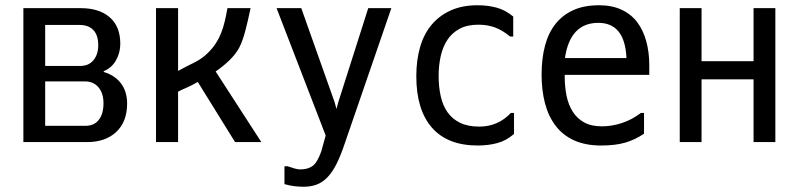

<svg xmlns="http://www.w3.org/2000/svg" viewBox="-20 -557 3040 731"><path d="M464 -163Q464 -94 423 -55Q382 -16 311 -16H69V-526H287Q358 -526 398 -491Q438 -456 438 -390Q438 -357 422 -328Q406 -299 375 -286V-283Q418 -270 441 -239Q464 -208 464 -163ZM286 -306Q318 -306 336 -328Q354 -350 354 -385Q354 -423 335.5 -442.5Q317 -462 283 -462H152V-306ZM374 -164Q374 -202 355 -224.5Q336 -247 304 -247H152V-78H306Q338 -78 356 -100.5Q374 -123 374 -164Z M875 -16 733 -245Q709 -231 690 -223Q671 -215 658 -208V-16H574V-526H658V-287Q687 -303 718 -318Q749 -333 772 -356Q790 -374 802 -392.5Q814 -411 822 -431.5Q830 -452 835.5 -475Q841 -498 846 -526H934Q924 -478 914 -439.5Q904 -401 890 -374Q876 -349 852.5 -326.5Q829 -304 801 -285L975 -16Z M1063 144V76H1075Q1089 81 1101.5 84.5Q1114 88 1123 88Q1152 88 1170 75Q1188 62 1203 20L1220 -41L1033 -526H1127L1254 -168L1261 -142L1268 -168L1382 -526H1470L1293 -12Q1278 33 1262.5 64.5Q1247 96 1228.5 116Q1210 136 1187.5 145Q1165 154 1136 154Q1119 154 1101.5 152Q1084 150 1063 144Z M1937 -127V-47Q1907 -21 1872.5 -12Q1838 -3 1799 -3Q1684 -3 1624.5 -71Q1565 -139 1565 -267Q1565 -328 1579.5 -378Q1594 -428 1623.5 -463Q1653 -498 1696.5 -517.5Q1740 -537 1798 -537Q1837 -537 1870.5 -528Q1904 -519 1934 -494V-418H1922Q1893 -442 1864.5 -452.5Q1836 -463 1801 -463Q1759 -463 1730 -447.5Q1701 -432 1683.5 -405.5Q1666 -379 1658 -343.5Q1650 -308 1650 -268Q1650 -226 1658 -190.5Q1666 -155 1684 -129.5Q1702 -104 1731.5 -89.5Q1761 -75 1805 -75Q1876 -75 1925 -127Z M2131 -336H2365V-339Q2358 -470 2258 -470Q2151 -470 2131 -337ZM2261 -537Q2310 -537 2346.5 -520Q2383 -503 2406 -472.5Q2429 -442 2440.5 -400Q2452 -358 2452 -309V-272H2130V-267Q2130 -227 2137 -192.5Q2144 -158 2160.5 -132Q2177 -106 2204 -91Q2231 -76 2272 -76Q2309 -76 2347.5 -88.5Q2386 -101 2420 -127H2432V-48Q2398 -25 2360.5 -14Q2323 -3 2269 -3Q2209 -3 2166 -22.5Q2123 -42 2095.5 -78Q2068 -114 2055 -163.5Q2042 -213 2042 -273Q2042 -334 2055 -383Q2068 -432 2095 -466Q2122 -500 2163 -518.5Q2204 -537 2261 -537Z M2932 -526V-16H2849V-255H2651V-16H2568V-526H2651V-324H2849V-526Z"/></svg>

Font: D2Coding
Style: Regular
Weight: 400
Monospace: yes
Designer: Yong-Rak Park; Jeong-Hwan Yoon; Sang-Min Lee;
Foundry: NHN Corporation
Version: Version 1.3.2; Build 20180524